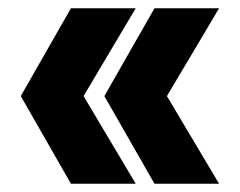

<svg xmlns="http://www.w3.org/2000/svg" viewBox="-20 -490 575 460"><path d="M29.8 -259.8 149.9 -470.2H305.2L180.2 -259.8L305.2 -49.8H149.9ZM230 -259.8 350.1 -470.2H504.9L379.9 -259.8L504.9 -49.8H350.1Z"/></svg>

Font: TASA Orbiter Display Black
Style: Regular
Weight: 900
Designer: Weizhong Zhang
Version: Version 1.000;Glyphs 3.1.2 (3151)